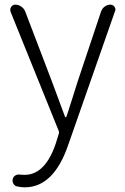

<svg xmlns="http://www.w3.org/2000/svg" viewBox="-20 -550 529 813"><path d="M85 243.2Q68.4 243.2 51.8 239.3Q42 237.3 36.6 227.5Q31.2 217.8 34.2 207Q37.1 197.3 45.9 192.4Q54.7 187.5 65.4 189.5Q75.2 190.4 84 190.4Q171.9 190.4 216.8 55.7L228.5 17.6Q231.4 10.7 228.5 3.9L24.4 -501Q23.4 -504.9 23.4 -508.8Q23.4 -515.6 27.3 -520.5Q33.2 -530.3 44.9 -530.3Q58.6 -530.3 70.3 -522Q82 -513.7 86.9 -501L200.2 -204.1Q247.1 -77.1 254.9 -56.6Q255.9 -53.7 258.3 -53.7Q260.7 -53.7 261.7 -56.6Q270.5 -83 286.6 -134.3Q302.7 -185.5 308.6 -204.1L408.2 -502Q413.1 -514.6 423.8 -522.5Q434.6 -530.3 447.3 -530.3Q458 -530.3 464.8 -521.5Q468.8 -515.6 468.8 -509.8Q468.8 -505.9 466.8 -502L268.6 64.5Q207 243.2 85 243.2Z"/></svg>

Font: Gen Jyuu Gothic Light
Style: Regular
Weight: 200
Designer: [Source Han Sans]
Ryoko NISHIZUKA  (kana & ideographs); Paul D. Hunt (Latin, Greek & Cyrillic); Wenlong ZHANG  (bopomofo
Version: Version 1.002.20150607